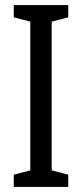

<svg xmlns="http://www.w3.org/2000/svg" viewBox="-20 -734 323 754"><path d="M248 0V-48L183 -65V-649L248 -666V-714H34V-666L99 -649V-65L34 -48V0Z"/></svg>

Font: Noto Sans Arabic ExtCond
Style: Regular
Weight: 400
Width: 2
Designer: Monotype Design Team, Nadine Chahine, Nizar Qandah and Khaled Hosny
Foundry: Monotype Imaging Inc.
Version: Version 2.012